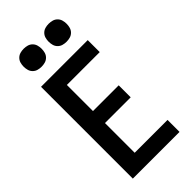

<svg xmlns="http://www.w3.org/2000/svg" viewBox="-293 -1022 1087 1087"><g transform="rotate(-45 250.0 -478.5)"><path d="M67 0V-735H441V-639H178V-430H384V-334H178V-96H441V0ZM350 -813Q335 -813 321 -817Q307 -821 296.5 -831.5Q286 -842 282 -856Q278 -870 278 -885Q278 -900 282 -914Q286 -928 296.5 -938.5Q307 -949 321 -953Q335 -957 350 -957Q365 -957 379 -953Q393 -949 403.5 -938.5Q414 -928 418 -914Q422 -900 422 -885Q422 -870 418 -856Q414 -842 403.5 -831.5Q393 -821 379 -817Q365 -813 350 -813ZM150 -813Q135 -813 121 -817Q107 -821 96.5 -831.5Q86 -842 82 -856Q78 -870 78 -885Q78 -900 82 -914Q86 -928 96.5 -938.5Q107 -949 121 -953Q135 -957 150 -957Q165 -957 179 -953Q193 -949 203.5 -938.5Q214 -928 218 -914Q222 -900 222 -885Q222 -870 218 -856Q214 -842 203.5 -831.5Q193 -821 179 -817Q165 -813 150 -813Z"/></g></svg>

Font: Iosevka
Style: Bold
Weight: 700
Monospace: yes
Designer: Belleve Invis
Foundry: Belleve Invis
Version: Version 32.5.0; ttfautohint (v1.8.4)